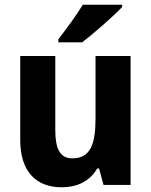

<svg xmlns="http://www.w3.org/2000/svg" viewBox="-20 -786 643 816"><path d="M499 -756V-766H332C305 -721 261 -662 228 -619V-606H329C379 -644 464 -719 499 -756ZM535 -548H386V-285C386 -175 366 -113 287 -113C236 -113 215 -153 215 -232V-548H66V-191C66 -56 134 10 243 10C306 10 362 -15 393 -70H401L420 0H535Z"/></svg>

Font: Noto Sans Armenian SemiCondensed Medium
Style: Regular
Weight: 500
Width: 4
Designer: Monotype Design Team
Foundry: Monotype Imaging Inc.
Version: Version 2.008